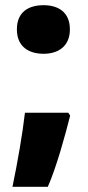

<svg xmlns="http://www.w3.org/2000/svg" viewBox="-20 -580 337 739"><path d="M45 -467C45 -400 91 -373 148 -373C202 -373 249 -400 249 -467C249 -535 202 -560 148 -560C91 -560 45 -535 45 -467ZM250 -135 243 -146H76C67 -66 47 48 28 139H164C197 65 232 -63 250 -135Z"/></svg>

Font: Noto Sans Arabic UI Bk
Style: Regular
Weight: 900
Designer: Monotype Design Team, Nadine Chahine and Nizar Qandah
Foundry: Monotype Imaging Inc.
Version: Version 2.010